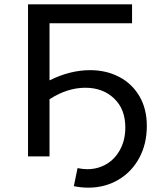

<svg xmlns="http://www.w3.org/2000/svg" viewBox="-20 -720 743 884"><path d="M395 -397Q469 -397 528.5 -366Q588 -335 622 -277Q656 -219 656 -140Q656 -57 621 7.5Q586 72 524.5 108Q463 144 387 144Q352 144 320 137L337 54Q362 59 381 59Q431 59 471 35Q511 11 534 -33Q557 -77 557 -133Q557 -218 505 -267Q453 -316 373 -316Q290 -316 208 -263V0H109V-700H588V-613H208V-350Q303 -397 395 -397Z"/></svg>

Font: CMG Sans Medium
Style: Regular
Weight: 500
Designer: Julieta Ulanovsky
Foundry: Julieta Ulanovsky
Version: Version 7.200